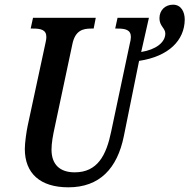

<svg xmlns="http://www.w3.org/2000/svg" viewBox="-20 -790 809 820"><path d="M272 10C405 10 481 -70 509 -209L574 -530C701 -549 768 -618 769 -706C769 -739 754 -770 719 -770C686 -770 661 -747 661 -712C661 -678 686 -670 686 -647C686 -609 646 -578 583 -568L616 -714H482L472 -668H482C515 -668 539 -663 539 -632C539 -625 537 -612 534 -602L455 -229C434 -126 396 -54 299 -54C235 -54 200 -88 200 -151C200 -179 206 -212 214 -248L289 -601C301 -660 334 -668 369 -668H380L389 -714H121L111 -668H121C154 -668 178 -663 178 -632C178 -627 177 -618 175 -610L98 -252C93 -228 86 -180 86 -154C86 -50 151 10 272 10Z"/></svg>

Font: Noto Serif Condensed Semi
Style: Italic
Weight: 600
Width: 3
Italic angle: -12°
Designer: Monotype Design Team
Foundry: Monotype Imaging Inc.
Version: Version 1.901